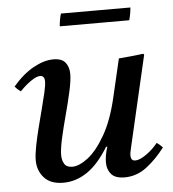

<svg xmlns="http://www.w3.org/2000/svg" viewBox="-50 -702 685 760"><g transform="rotate(-5 293.0 -322.0)"><path d="M398 -309 433 -459Q457 -461 482 -463.5Q507 -466 531 -469L534 -465L452 -111Q451 -104 448 -93Q445 -82 445 -72Q445 -63 449 -57Q453 -51 463 -51Q480 -51 506 -69Q532 -87 553 -113Q566 -104 576 -93Q542 -48 502.5 -18Q463 12 415 12Q378 12 362 -6.5Q346 -25 346 -53Q346 -81 357 -115H352Q312 -49 267 -18.5Q222 12 172 12Q121 12 95.5 -16.5Q70 -45 70 -86Q70 -108 76.5 -141.5Q83 -175 92.5 -212.5Q102 -250 111.5 -286Q121 -322 127.5 -350.5Q134 -379 134 -394Q134 -417 116 -417Q102 -417 79.5 -401.5Q57 -386 35 -363Q28 -368 22.5 -373Q17 -378 12 -384Q52 -431 94.5 -454.5Q137 -478 174 -478Q208 -478 222 -460Q236 -442 236 -415Q236 -389 226.5 -346Q217 -303 204 -255Q191 -207 181.5 -164.5Q172 -122 172 -97Q172 -77 181 -62.5Q190 -48 212 -48Q240 -48 275 -75Q310 -102 343.5 -160Q377 -218 398 -309ZM220 -656H496Q494 -630 487 -606H211Q213 -633 220 -656Z"/></g></svg>

Font: Tiro Devanagari Sanskrit
Style: Italic
Weight: 400
Italic angle: -11°
Designer: Devanagari: John Hudson & Fiona Ross, assisted by Paul Hanslow. Latin: John Hudson with Paul Hanslow, assisted by Kaja S
Foundry: Tiro Typeworks Ltd.
Version: Version 1.52